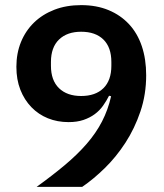

<svg xmlns="http://www.w3.org/2000/svg" viewBox="-20 -730 640 750"><path d="M551 -436Q551 -361 528.5 -294.5Q506 -228 470 -172.5Q434 -117 389.5 -73.5Q345 -30 301 0H123Q184 -44 233 -85Q282 -126 318.5 -168Q355 -210 378.5 -255.5Q402 -301 414 -354L406 -356Q396 -336 382.5 -317Q369 -298 350 -284Q331 -270 306 -261.5Q281 -253 248 -253Q204 -253 167 -268Q130 -283 102.5 -311.5Q75 -340 59.5 -379.5Q44 -419 44 -469Q44 -522 62 -566Q80 -610 113 -642Q146 -674 192.5 -692Q239 -710 297 -710Q357 -710 404 -690.5Q451 -671 484 -635.5Q517 -600 534 -549.5Q551 -499 551 -436ZM297 -355Q353 -355 384 -385.5Q415 -416 415 -473V-488Q415 -545 384 -575.5Q353 -606 297 -606Q242 -606 210.5 -575.5Q179 -545 179 -488V-473Q179 -416 210.5 -385.5Q242 -355 297 -355Z"/></svg>

Font: IBM Plex Sans SmBld
Style: Regular
Weight: 600
Designer: Mike Abbink, Paul van der Laan, Pieter van Rosmalen
Foundry: Bold Monday
Version: Version 3.005